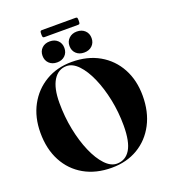

<svg xmlns="http://www.w3.org/2000/svg" viewBox="-170 -1088 1080 1221"><g transform="rotate(-20 370.0 -477.5)"><path d="M364 -710Q470.5 -710 549.8 -664.8Q629 -619.5 672.5 -539.2Q716 -459 716 -354Q716 -245 673 -163Q630 -81 553.5 -35.5Q477 10 376 10Q269.5 10 190.2 -35Q111 -80 67.5 -161.8Q24 -243.5 24 -353.5Q24 -458.5 67.5 -538.8Q111 -619 187.8 -664.5Q264.5 -710 364 -710ZM537.5 -217Q537.5 -308.5 519.8 -394.2Q502 -480 472 -548.2Q442 -616.5 403.8 -656.5Q365.5 -696.5 324.5 -696.5Q268 -696.5 235.2 -643.8Q202.5 -591 202.5 -491Q202.5 -397.5 220 -310.2Q237.5 -223 267.5 -153.8Q297.5 -84.5 335.8 -44Q374 -3.5 415 -3.5Q474 -3.5 505.8 -55.5Q537.5 -107.5 537.5 -217ZM278 -738.5Q245 -738.5 224.5 -758.2Q204 -778 204 -809.5Q204 -841 224.5 -860.8Q245 -880.5 278 -880.5Q311 -880.5 331.5 -860.8Q352 -841 352 -809.5Q352 -778 331.5 -758.2Q311 -738.5 278 -738.5ZM461 -738.5Q428 -738.5 407.2 -758.2Q386.5 -778 386.5 -809.5Q386.5 -840.5 407.5 -860.5Q428.5 -880.5 461 -880.5Q494.5 -880.5 515.2 -860.8Q536 -841 536 -809.5Q536 -778 515.2 -758.2Q494.5 -738.5 461 -738.5ZM243.5 -941Q243.5 -955.5 245.8 -960.2Q248 -965 256 -965H484.5Q492.5 -965 494.8 -961Q497 -957 497 -941.5Q497 -927 494.8 -922.2Q492.5 -917.5 484.5 -917.5H256Q248 -917.5 245.8 -922.2Q243.5 -927 243.5 -941Z"/></g></svg>

Font: Fraunces 144pt S000
Style: Bold
Weight: 700
Version: Version 1.000; ttfautohint (v1.8.3)